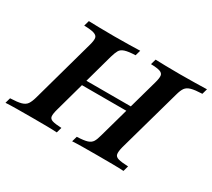

<svg xmlns="http://www.w3.org/2000/svg" viewBox="-130 -773 1078 975"><g transform="rotate(30 409.0 -285.5)"><path d="M374.5 0 383.4 -31.5Q424.5 -33.1 443.9 -39.3Q463.4 -45.6 472.1 -59.9Q480.7 -74.3 487.5 -100.8L590.7 -470.2Q598.8 -499.2 597 -513.3Q595.2 -527.4 578.5 -533.1Q561.9 -538.7 525.3 -539.5L534.2 -571Q556.1 -570.2 593.1 -569.4Q630.1 -568.5 677.8 -568.5Q726.6 -568.5 767.4 -569.4Q808.2 -570.2 835.5 -571L826.6 -539.5Q784 -537.9 762.5 -531.8Q741 -525.7 731 -511.8Q721 -497.9 713.4 -469.7L610.1 -100.8Q602.9 -72.2 605.3 -57.9Q607.7 -43.5 626.1 -38.3Q644.5 -33.1 684.2 -31.5L675.4 0Q651.9 -1.6 612.1 -2Q572.3 -2.4 523 -2.4Q473.6 -2.4 435.8 -2Q398 -1.6 374.5 0ZM-16.5 0 -7.7 -31.5Q35 -33.1 56.4 -39.1Q77.9 -45.2 87.7 -59.6Q97.5 -73.9 105.1 -100.8L207.6 -470.2Q215.6 -499.2 213.2 -512.9Q210.8 -526.6 192.2 -532.7Q173.6 -538.7 133.9 -539.5L142.8 -571Q165.4 -570.2 204.4 -569.4Q243.4 -568.5 294.2 -568.5Q340.7 -568.5 379.5 -569.4Q418.4 -570.2 444 -571L435.1 -539.5Q394 -537.9 373.9 -531.4Q353.8 -524.9 345.8 -511Q337.8 -497.1 329.8 -469.7L227.8 -100.8Q219.7 -71.8 221.3 -57.7Q222.9 -43.5 239.8 -38.3Q256.6 -33.1 293.2 -31.5L284.3 0Q261.2 -1.6 223.7 -2Q186.3 -2.4 139.4 -2.4Q87.3 -2.4 47.7 -2Q8.2 -1.6 -16.5 0ZM236.1 -271.8 245 -302.4H577.9L568.2 -271.8Z"/></g></svg>

Font: Playfair 5pt SemiExpanded Light 12pt
Style: Italic
Weight: 300
Italic angle: -15.6°
Version: Version 2.000;gftools[0.9.28]